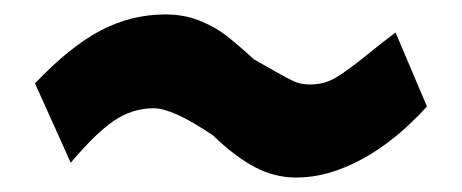

<svg xmlns="http://www.w3.org/2000/svg" viewBox="-20 -407 640 266"><path d="M275 -219.5Q246 -239 226 -248Q206 -257 192.5 -257Q163.5 -257 138 -239.8Q112.5 -222.5 78 -181.5L28.5 -291.5Q77 -342.5 119.5 -364.8Q162 -387 209 -387Q235 -387 256.2 -378.5Q277.5 -370 292.8 -358.2Q308 -346.5 331.5 -325L360.5 -308.5Q380.5 -297 389.2 -293.5Q398 -290 410 -290Q429 -290 444.5 -299Q460 -308 488.5 -331Q510.5 -349 528 -362L571.5 -259.5Q528.5 -212 481.5 -186.5Q434.5 -161 390.5 -161Q360 -161 332.5 -175.8Q305 -190.5 275 -219.5Z"/></svg>

Font: JuliaMono
Style: Bold Italic
Weight: 700
Italic angle: -9°
Monospace: yes
Designer: cormullion
Foundry: corm
Version: Version 0.057; ttfautohint (v1.8.4)